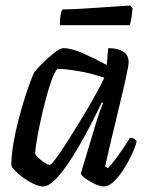

<svg xmlns="http://www.w3.org/2000/svg" viewBox="-20 -674 538 694"><path d="M136 0Q121 0 102 -9Q83 -18 65 -31Q47 -44 35 -56.5Q23 -69 21 -75Q21 -112 28.5 -156Q36 -200 47.5 -243.5Q59 -287 71 -324.5Q83 -362 92.5 -386Q102 -410 105 -414Q110 -421 123.5 -435Q137 -449 153.5 -464Q170 -479 185 -489.5Q200 -500 209 -500Q238 -500 281 -481Q324 -462 366 -439L371 -500Q406 -500 425.5 -487.5Q445 -475 445 -449Q445 -437 434 -387.5Q423 -338 403.5 -258Q384 -178 360 -73L370 -66Q380 -76 395 -95.5Q410 -115 425 -137.5Q440 -160 450 -176Q459 -176 465.5 -172Q472 -168 474 -163Q469 -142 456 -114.5Q443 -87 426 -60.5Q409 -34 390.5 -17Q372 0 356 0Q343 0 324 -8.5Q305 -17 290 -28Q275 -39 272 -46L328 -233Q336 -257 342.5 -276Q349 -295 353 -301L348 -304Q332 -270 311 -229Q290 -188 266.5 -147.5Q243 -107 219.5 -73.5Q196 -40 174.5 -20Q153 0 136 0ZM160 -78Q165 -78 183.5 -103Q202 -128 227 -167.5Q252 -207 278.5 -251Q305 -295 326 -333Q347 -371 357 -393Q311 -409 264 -417Q217 -425 187 -425Q177 -413 166 -382.5Q155 -352 144.5 -312Q134 -272 125.5 -232Q117 -192 112 -161Q107 -130 107 -118Q116 -104 134 -91Q152 -78 160 -78ZM196.1 -583Q196.1 -606 199.3 -621Q202.4 -636 206 -640Q232.1 -640 266.8 -642Q301.4 -644 337.9 -646.5Q374.3 -649 404.5 -651Q434.6 -653 449.9 -654L458.9 -645Q458 -625 454.9 -608Q451.7 -591 449 -583Z"/></svg>

Font: Texturina 72pt 72pt Medium
Style: Italic
Weight: 500
Italic angle: -11°
Designer: Guillermo Torres Carreño
Foundry: Omnibus-Type
Version: Version 1.002; ttfautohint (v1.8.3)